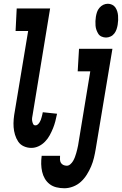

<svg xmlns="http://www.w3.org/2000/svg" viewBox="-20 -780 650 1023"><path d="M147 8Q126 8 107 -0.5Q88 -9 77 -25.5Q66 -42 60 -62Q54 -82 52.5 -102.5Q51 -123 53 -145Q55 -167 59 -188L130 -615H63L69 -735H247L154 -169Q152 -160 151 -151.5Q150 -143 151.5 -135Q153 -127 156.5 -119.5Q160 -112 169 -112Q176 -112 181.5 -117Q187 -122 191 -128.5Q195 -135 197.5 -141.5Q200 -148 201.5 -154.5Q203 -161 205 -168Q207 -175 208 -182L284 -174Q280 -154 275 -134.5Q270 -115 262.5 -96.5Q255 -78 245 -59.5Q235 -41 220 -25.5Q205 -10 186 -1Q167 8 147 8ZM545 -580Q533 -580 521.5 -585Q510 -590 504 -599.5Q498 -609 494 -620Q490 -631 489 -643Q488 -655 488.5 -667.5Q489 -680 491 -692Q493 -704 497 -716Q501 -728 510 -738.5Q519 -749 530.5 -754.5Q542 -760 555 -760Q566 -760 577 -755Q588 -750 594.5 -740.5Q601 -731 604.5 -720Q608 -709 609 -697Q610 -685 609.5 -672.5Q609 -660 607 -648Q605 -636 601 -624Q597 -612 589 -601.5Q581 -591 569 -585.5Q557 -580 545 -580ZM323 223Q301 223 280.5 218Q260 213 244.5 201Q229 189 219 172Q209 155 204.5 135Q200 115 199.5 94Q199 73 202 51V50H300Q299 60 299.5 70Q300 80 304.5 87.5Q309 95 317.5 99Q326 103 336 103Q346 103 355 95Q364 87 369.5 77.5Q375 68 379 57.5Q383 47 386 36.5Q389 26 391.5 15.5Q394 5 396 -5L461 -400H394L401 -520H579L490 14Q486 38 480.5 61Q475 84 465.5 106.5Q456 129 442.5 150.5Q429 172 411 188.5Q393 205 369.5 214Q346 223 323 223Z"/></svg>

Font: Iosevka Heavy Extended
Style: Italic
Weight: 900
Width: 7
Italic angle: -9°
Monospace: yes
Designer: Belleve Invis
Foundry: Belleve Invis
Version: Version 32.5.0; ttfautohint (v1.8.4)